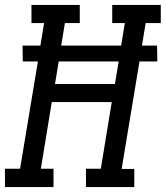

<svg xmlns="http://www.w3.org/2000/svg" viewBox="-30 -755 669 775"><path d="M186 0H-10V-74H51L123 -507H62L61 -571H133L148 -662H97V-735H292V-662H232L217 -571H459L474 -662H423V-735H619V-662H558L543 -571H604L605 -507H533L461 -73H512V0H317V-74H377L421 -343H179L135 -74H186ZM434 -416 449 -507H207L192 -416Z"/></svg>

Font: Iosevka HT Extended
Style: Italic
Weight: 400
Width: 7
Italic angle: -9°
Monospace: yes
Designer: Belleve Invis
Foundry: Belleve Invis
Version: Version 32.3.0; ttfautohint (v1.8.4)